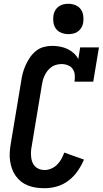

<svg xmlns="http://www.w3.org/2000/svg" viewBox="-20 -985 542 1013"><path d="M216 8Q193 8 171 5Q149 2 128.5 -6Q108 -14 91.5 -27Q75 -40 62.5 -57.5Q50 -75 43 -95.5Q36 -116 33 -137.5Q30 -159 31.5 -182Q33 -205 37 -228L91 -552Q94 -575 99.5 -596.5Q105 -618 114.5 -639.5Q124 -661 137.5 -681Q151 -701 169.5 -716Q188 -731 210.5 -737Q233 -743 255 -743Q277 -743 297.5 -739Q318 -735 336 -726.5Q354 -718 369 -704.5Q384 -691 393 -673L403 -735H502L472 -554H373Q376 -572 374.5 -589.5Q373 -607 364 -620.5Q355 -634 338.5 -640.5Q322 -647 305 -647Q292 -647 278 -643.5Q264 -640 252.5 -632Q241 -624 232 -613Q223 -602 216.5 -589Q210 -576 206.5 -563Q203 -550 201 -537L147 -212Q144 -198 143.5 -183.5Q143 -169 144.5 -155Q146 -141 151 -128.5Q156 -116 165.5 -106.5Q175 -97 188 -92.5Q201 -88 216 -88Q233 -88 250.5 -95.5Q268 -103 281.5 -116.5Q295 -130 304 -146.5Q313 -163 319 -180L423 -143Q410 -112 390 -83Q370 -54 342 -32.5Q314 -11 281 -1.5Q248 8 216 8ZM341 -805Q321 -805 303.5 -812Q286 -819 275.5 -833Q265 -847 262 -866Q259 -885 262 -904Q264 -918 271 -930Q278 -942 289.5 -950.5Q301 -959 314 -962Q327 -965 341 -965Q360 -965 377.5 -958Q395 -951 405.5 -937Q416 -923 419 -904Q422 -885 419 -866Q417 -852 410 -840Q403 -828 392 -819.5Q381 -811 367.5 -808Q354 -805 341 -805Z"/></svg>

Font: Iosevka Gothic
Style: Bold Italic
Weight: 700
Italic angle: -9°
Monospace: yes
Designer: Belleve Invis
Foundry: Belleve Invis
Version: Version 15.5.1; ttfautohint (v1.8.4)